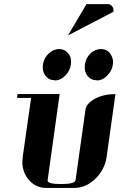

<svg xmlns="http://www.w3.org/2000/svg" viewBox="-20 -923 591 943"><path d="M64 -441.9 65.9 -460.9H272.9L213.9 -38.1Q210.9 -19 279.8 -19Q348.1 -19 351.1 -38.1L399.9 -384.8Q404.3 -416 448.2 -439Q490.2 -460.9 546.9 -460.9L503.9 -153.8Q495.1 -90.3 448.2 -44.9Q401.9 0 345.2 0H208Q151.9 0 117.2 -44.9Q89.8 -81.1 89.8 -127.9Q89.8 -136.2 91.8 -153.8L132.8 -441.9ZM189.9 -592.8Q189.9 -602.1 190.9 -606Q195.3 -637.7 219.2 -660.2Q242.7 -682.1 270 -682.1Q298.3 -682.1 315.9 -660.2Q329.1 -643.6 329.1 -619.1Q329.1 -610.8 328.1 -606Q324.2 -575.2 299.8 -550.8Q276.9 -527.8 250 -527.8L249 -528.8Q220.7 -528.8 203.1 -550.8Q189.9 -568.8 189.9 -592.8ZM314 -749 404.8 -902.8H507.8Q522.9 -902.8 530.8 -892.1Q539.6 -879.9 537.1 -865.2ZM396 -591.8Q396 -602.1 397 -606Q401.4 -637.7 423.8 -660.2Q447.3 -682.1 476.1 -682.1Q504.9 -682.1 521 -660.2Q535.2 -640.6 535.2 -618.2Q535.2 -609.9 534.2 -605Q529.8 -574.7 505.9 -550.8Q482.9 -527.8 456.1 -527.8L455.1 -528.8Q426.8 -528.8 409.2 -550.8Q396 -568.8 396 -591.8Z"/></svg>

Font: Hjet
Style: Italic
Weight: 400
Designer: T. Christopher White
Version: Version 1.2